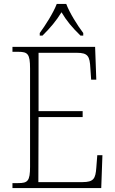

<svg xmlns="http://www.w3.org/2000/svg" viewBox="-20 -951 584 971"><path d="M181 -784V-771H195C237 -813 263 -844 291 -889C318 -844 344 -813 387 -771H401V-784C372 -822 332 -886 315 -931H267C250 -886 209 -822 181 -784ZM43 0H492L498 -166H472L467 -102C463 -48 454 -30 397 -30H174L175 -359H398V-389H175V-684H368C425 -684 434 -667 437 -606L441 -548H467L461 -714H43V-689H72C120 -689 132 -679 132 -605V-108C132 -35 120 -25 72 -25H43Z"/></svg>

Font: Noto Serif Myanmar SemiCondensed ExtraLight
Style: Regular
Weight: 200
Width: 4
Designer: Ben Mitchell and the Monotype Design Team
Foundry: Monotype Imaging Inc.
Version: Version 2.106